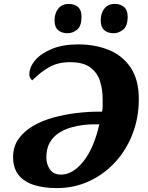

<svg xmlns="http://www.w3.org/2000/svg" viewBox="-20 -952 756 982"><path d="M270 10Q204 10 153.5 -6Q103 -22 75 -57Q47 -92 47 -149Q47 -203 75.5 -242.5Q104 -282 151 -309Q198 -336 255.5 -351.5Q313 -367 372.5 -374Q432 -381 483 -381H502Q505 -394 505 -412.5Q505 -431 505 -445Q505 -494 491.5 -537Q478 -580 442 -607Q406 -634 338 -634Q278 -634 233.5 -609.5Q189 -585 145 -541Q140 -545 135 -552.5Q130 -560 130 -570Q130 -609 160.5 -644.5Q191 -680 247 -702.5Q303 -725 380 -725Q466 -725 536.5 -696.5Q607 -668 648.5 -606Q690 -544 690 -445Q690 -351 658.5 -268.5Q627 -186 570 -123.5Q513 -61 436.5 -25.5Q360 10 270 10ZM293 -59Q352 -59 406 -126Q460 -193 488 -316H453Q433 -316 403.5 -312.5Q374 -309 341.5 -299.5Q309 -290 280.5 -271.5Q252 -253 234.5 -222.5Q217 -192 217 -146Q217 -113 235 -86Q253 -59 293 -59ZM561 -782Q531 -782 513 -798Q495 -814 495 -847Q495 -885 514 -908.5Q533 -932 567 -932Q596 -932 614.5 -916Q633 -900 633 -867Q633 -819 610 -800.5Q587 -782 561 -782ZM326 -782Q295 -782 277 -798Q259 -814 259 -847Q259 -885 278.5 -908.5Q298 -932 331 -932Q361 -932 379 -916Q397 -900 397 -867Q397 -819 374.5 -800.5Q352 -782 326 -782Z"/></svg>

Font: Noto Serif ExtraBold
Style: Italic
Weight: 800
Italic angle: -12°
Designer: Monotype Design Team
Foundry: Monotype Imaging Inc.
Version: Version 2.013